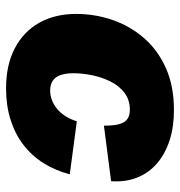

<svg xmlns="http://www.w3.org/2000/svg" viewBox="0 -590 600 640"><g transform="rotate(90 300.0 -270.0)"><path d="M274.4 9.8Q196.8 9.8 141.1 -19.3Q85.4 -48.3 55.9 -100.8Q26.4 -153.3 26.4 -224.1Q26.4 -285.6 46.1 -344Q65.9 -402.3 106 -449Q146 -495.6 206.3 -522.7Q266.6 -549.8 346.7 -549.8Q403.3 -549.8 448.2 -535.2Q493.2 -520.5 524.9 -493.2Q556.6 -465.8 572 -427Q587.4 -388.2 584 -340.3L398.9 -316.4Q398.9 -337.4 396.7 -353.3Q394.5 -369.1 388.7 -380.4Q382.8 -391.6 372.3 -397.2Q361.8 -402.8 345.7 -402.8Q312.5 -402.8 288.8 -384.5Q265.1 -366.2 251 -336.9Q236.8 -307.6 230.5 -275.4Q224.1 -243.2 224.1 -215.3Q224.1 -189.5 230.2 -171.9Q236.3 -154.3 249.3 -145.8Q262.2 -137.2 281.7 -137.2Q297.9 -137.2 313.5 -143.1Q329.1 -148.9 342.8 -160.2Q356.4 -171.4 367.2 -188.2Q377.9 -205.1 384.3 -226.1L561 -202.6Q548.3 -153.8 523.4 -114.5Q498.5 -75.2 461.9 -47.4Q425.3 -19.5 378.2 -4.9Q331.1 9.8 274.4 9.8Z"/></g></svg>

Font: Inter 16pt Black
Style: Italic
Weight: 900
Italic angle: -9.3988°
Version: Version 4.001;git-66647c0bb